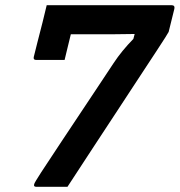

<svg xmlns="http://www.w3.org/2000/svg" viewBox="-20 -720 693 740"><path d="M240 0H120Q108 0 112 -11Q113 -16 138.5 -55.5Q164 -95 218 -176Q272 -257 357 -385Q387 -430 418 -477Q449 -524 494 -570L499 -589Q461 -588 419 -588Q377 -588 336 -588H253Q245 -556 238 -526.5Q231 -497 229 -489H119Q108 -489 110 -500Q115 -521 124.5 -558Q134 -595 144 -634Q154 -673 160 -700H641Q655 -700 652 -686L630 -597Q630 -596 617 -575.5Q604 -555 583 -523Q562 -491 536 -451.5Q510 -412 483.5 -371.5Q457 -331 434 -296Q390 -229 342 -156Q294 -83 240 0Z"/></svg>

Font: Recursive Sn Lnr St SmB
Style: Italic
Weight: 600
Italic angle: -15°
Version: Version 1.079;hotconv 1.0.112;makeotfexe 2.5.65598; ttfautoh